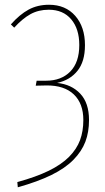

<svg xmlns="http://www.w3.org/2000/svg" viewBox="-20 -711 445 811"><path d="M187 -690.9Q256.8 -690.9 297.9 -644Q338.9 -597.2 338.9 -520Q338.9 -450.7 306.9 -411.4Q274.9 -372.1 221.2 -360.8Q282.2 -354.5 319.1 -315.2Q356 -275.9 356 -204.1Q356 -152.8 340.6 -112.3Q325.2 -71.8 290.3 -36.1Q255.4 -0.5 197.3 28.1Q139.2 56.6 55.2 80.1L53.2 58.1Q131.8 36.6 185.8 10.3Q239.7 -16.1 272 -48.8Q304.2 -81.5 318.1 -119.1Q332 -156.7 332 -204.1Q332 -273.9 291.7 -312.3Q251.5 -350.6 176.8 -350.1L130.9 -349.1L134.8 -370.1H174.8Q238.8 -370.1 276.9 -408.9Q314.9 -447.8 314.9 -521Q314.9 -588.9 280.8 -629.4Q246.6 -669.9 186 -669.9Q142.6 -669.9 108.6 -651.1Q74.7 -632.3 40 -594.2L25.9 -607.9Q63 -649.9 100.8 -670.4Q138.7 -690.9 187 -690.9Z"/></svg>

Font: Fira Sans Compressed Thin
Style: Regular
Weight: 100
Width: 1
Designer: Carrois Corporate & Edenspiekermann AG
Foundry: Carrois Corporate GbR & Edenspiekermann AG
Version: Version 4.203;PS 004.203;hotconv 1.0.88;makeotf.lib2.5.64775